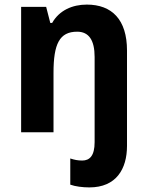

<svg xmlns="http://www.w3.org/2000/svg" viewBox="-20 -576 642 836"><path d="M369 240C486 240 533 160 533 59V-356C533 -491 467 -556 358 -556C295 -556 238 -531 207 -476H199L181 -546H72V0H213V-259C213 -385 239 -438 316 -438C367 -438 392 -401 392 -328V43C392 103 370 123 338 123C319 123 304 120 286 114V228C308 236 340 240 369 240Z"/></svg>

Font: Noto Sans Kannada SemiCondensed
Style: Bold
Weight: 700
Width: 4
Designer: Jelle Bosma - Monotype Design Team
Foundry: Monotype Imaging Inc.
Version: Version 2.005